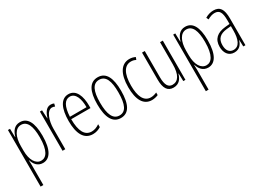

<svg xmlns="http://www.w3.org/2000/svg" viewBox="-17 -1273 3070 2242"><g transform="rotate(-30 1517.5 -152.5)"><path d="M235 -539C158 -539 123 -482 104 -416H101L98 -529H70V234H107V-29C107 -59 106 -85 105 -100H108C123 -46 160 10 234 10C327 10 387 -78 387 -270C387 -451 334 -539 235 -539ZM231 -505C313 -505 350 -421 350 -270C350 -89 297 -24 230 -24C157 -24 107 -103 107 -228V-291C107 -416 152 -505 231 -505Z M647 -537C584 -537 555 -471 538 -416H536L530 -529H501V0H538V-278C538 -381 576 -500 646 -500C660 -500 675 -495 684 -491L693 -527C678 -535 661 -537 647 -537Z M889 -539C786 -539 736 -433 736 -264C736 -97 788 10 908 10C950 10 986 -3 1016 -22V-61C980 -36 946 -24 910 -24C818 -24 773 -109 773 -269H1033V-303C1033 -425 995 -539 889 -539ZM889 -506C967 -506 999 -412 998 -301H774C780 -439 822 -506 889 -506Z M1444 -265C1444 -437 1397 -539 1284 -539C1175 -539 1123 -444 1123 -267C1123 -84 1178 10 1285 10C1392 10 1444 -82 1444 -265ZM1161 -267C1161 -421 1197 -505 1284 -505C1374 -505 1407 -416 1407 -266C1407 -101 1369 -24 1285 -24C1200 -24 1161 -108 1161 -267Z M1704 10C1731 10 1764 3 1788 -8V-43C1761 -31 1734 -24 1708 -24C1614 -24 1574 -117 1574 -259C1574 -422 1626 -504 1713 -504C1736 -504 1757 -499 1777 -488L1790 -520C1767 -532 1741 -539 1711 -539C1601 -539 1536 -440 1536 -258C1536 -91 1590 10 1704 10Z M2158 -529H2121V-233C2121 -90 2076 -25 2000 -25C1945 -25 1915 -70 1915 -174V-529H1878V-165C1878 -49 1914 10 1995 10C2074 10 2108 -47 2123 -104H2126L2129 0H2158Z M2463 -539C2386 -539 2351 -482 2332 -416H2329L2326 -529H2298V234H2335V-29C2335 -59 2334 -85 2333 -100H2336C2351 -46 2388 10 2462 10C2555 10 2615 -78 2615 -270C2615 -451 2562 -539 2463 -539ZM2459 -505C2541 -505 2578 -421 2578 -270C2578 -89 2525 -24 2458 -24C2385 -24 2335 -103 2335 -228V-291C2335 -416 2380 -505 2459 -505Z M2843 -539C2806 -539 2765 -527 2731 -506L2745 -476C2782 -498 2815 -506 2841 -506C2904 -506 2930 -468 2930 -356V-308L2869 -302C2759 -291 2696 -238 2696 -133C2696 -59 2732 10 2815 10C2887 10 2918 -38 2933 -89H2935L2938 0H2967V-359C2967 -487 2931 -539 2843 -539ZM2871 -272 2931 -278V-218C2931 -100 2899 -21 2821 -21C2767 -21 2734 -61 2734 -134C2734 -218 2778 -262 2871 -272Z"/></g></svg>

Font: Noto Sans Sinhala UI ExtraCondensed ExtraLight
Style: Regular
Weight: 200
Width: 2
Designer: Jelle Bosma - Monotype Design Team
Foundry: Monotype Imaging Inc.
Version: Version 2.006